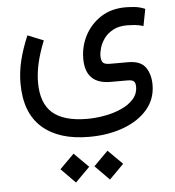

<svg xmlns="http://www.w3.org/2000/svg" viewBox="-56 -407 832 913"><g transform="rotate(-5 360.5 50.0)"><path d="M363.8 385.3 432.1 316.9 501 385.3 432.1 454.6ZM201.7 385.3 270 316.9 338.9 385.3 270 454.6ZM176.3 -231.9Q131.3 -122.1 131.3 -35.2Q131.3 64.5 184.6 110.8Q237.8 157.2 348.6 157.7Q391.6 157.7 434.8 149.7Q478 141.6 514.2 125.2Q550.3 108.9 572.3 84Q594.2 59.1 594.2 25.4Q594.2 7.3 586.4 -0.2Q578.6 -7.8 555.7 -7.8H475.6Q355.5 -7.8 355.5 -128.4Q355.5 -187.5 382.3 -239Q409.2 -290.5 458.7 -322.8Q508.3 -355 577.1 -355Q591.3 -355 617.4 -352.8Q643.6 -350.6 669.9 -339.4L654.3 -258.8Q633.3 -265.6 612.3 -267.3Q591.3 -269 577.1 -269Q537.1 -269 510.3 -254.6Q483.4 -240.2 467.5 -218.8Q451.7 -197.3 444.8 -174.6Q438 -151.9 438 -134.8Q438 -113.3 446 -103.5Q454.1 -93.8 480.5 -93.8H568.4Q626.5 -93.3 649.7 -60.1Q672.9 -26.9 672.9 23.4Q672.9 90.8 630.6 140.4Q588.4 189.9 515.6 216.8Q442.9 243.7 351.1 243.7Q207 243.7 127.4 173.1Q47.9 102.5 47.9 -38.6Q47.9 -90.8 61 -145.8Q74.2 -200.7 100.6 -262.7Z"/></g></svg>

Font: Vazir UI
Style: Regular-UI
Weight: 400
Designer: Saber Rastikerdar
Foundry: Saber Rastikerdar
Version: Version 30.1.0